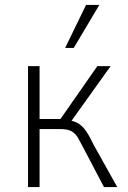

<svg xmlns="http://www.w3.org/2000/svg" viewBox="-20 -761 522 781"><path d="M94 0V-492H141V-277H226L376 -492H430L264 -260L254 -273Q283 -269 300 -258Q317 -247 331 -226.5Q345 -206 362 -170L457 0H403L320 -158Q307 -183 297.5 -200Q288 -217 272 -226.5Q256 -236 225 -236H141V0ZM245 -566 330 -741H384L280 -566Z"/></svg>

Font: Nunito Sans 7pt Condensed ExtraLight
Style: Regular
Weight: 250
Width: 3
Designer: Vernon Adams
Foundry: Vernon Adams
Version: Version 3.101;gftools[0.9.27]